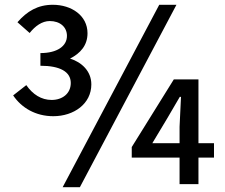

<svg xmlns="http://www.w3.org/2000/svg" viewBox="-20 -770 943 803"><path d="M104 -632C127 -661 156 -682 188 -682C231 -682 260 -657 260 -620C260 -577 219 -548 149 -548V-495C231 -495 276 -470 276 -423C276 -378 240 -352 196 -352C153 -352 117 -375 90 -414L35 -371C70 -319 129 -284 203 -284C289 -284 362 -336 362 -417C362 -473 321 -510 273 -525C316 -547 346 -580 346 -631C346 -705 279 -750 201 -750C138 -750 93 -723 53 -677ZM646 -750 242 13H314L718 -750ZM617 -171 680 -276 732 -365H737L731 -240V-171ZM875 -171H810V-438H707L531 -155V-111H731V0H810V-111H875Z"/></svg>

Font: Noto Sans T Chinese Medium
Style: Regular
Weight: 500
Designer: Ryoko NISHIZUKA (kana & ideographs); Paul D. Hunt (Latin, Greek & Cyrillic); Wenlong ZHANG (bopomofo); Sandoll Communica
Foundry: Adobe Systems Incorporated
Version: Version 1.000;PS 1;hotconv 1.0.78;makeotf.lib2.5.61930